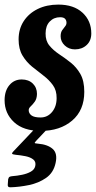

<svg xmlns="http://www.w3.org/2000/svg" viewBox="-40 -555 418 836"><path d="M206.5 -127.5Q207 -161.5 190.2 -184.5Q173.5 -207.5 148.8 -226.2Q124 -245 99.2 -265.2Q74.5 -285.5 57.8 -313.5Q41 -341.5 41 -383.5Q41 -428.5 63.2 -462.8Q85.5 -497 124.5 -516Q163.5 -535 214 -535Q281 -535 319.2 -499.8Q357.5 -464.5 357.5 -409.5Q357.5 -377.5 337.2 -358.8Q317 -340 286.5 -340Q260 -340 242 -357Q224 -374 224 -397Q224 -413.5 230.5 -423Q237 -432.5 243.2 -439.8Q249.5 -447 249.5 -456Q249.5 -466.5 243.2 -473.2Q237 -480 221.5 -480Q194.5 -480 176.5 -461.2Q158.5 -442.5 158.5 -409.5Q158 -377.5 175 -356.8Q192 -336 217.2 -319.2Q242.5 -302.5 267.8 -282.5Q293 -262.5 310 -232.8Q327 -203 327 -155Q327 -75 274.2 -30Q221.5 15 137.5 15Q62 15 21 -23.2Q-20 -61.5 -20 -118.5Q-20 -159.5 0.8 -184.2Q21.5 -209 54.5 -209Q84.5 -209 102.8 -191.2Q121 -173.5 121 -146Q120.5 -125 111.5 -112.5Q102.5 -100 93.8 -92Q85 -84 85 -75.5Q85 -61.5 97 -52.5Q109 -43.5 136.5 -43.5Q167 -43.5 186.8 -67.5Q206.5 -91.5 206.5 -127.5ZM-6 246 -4.5 225.5Q-2.5 217 2 214.8Q6.5 212.5 14 212Q34.5 210.5 56.2 206Q78 201.5 94 192.5Q110 183.5 113.5 168Q117.5 149.5 105 139.5Q92.5 129.5 71.5 125.2Q50.5 121 28.5 119Q14 117.5 12.8 114.2Q11.5 111 18 104.5L118 -1Q122.5 -6 133.5 -6H157Q177.5 -6 168.5 4L118.5 57Q110.5 65.5 111.2 67.5Q112 69.5 125 70.5Q167.5 74 189.5 93.5Q211.5 113 202 155Q193 197 160.8 219.5Q128.5 242 86.2 250.8Q44 259.5 5 260.5Q-8.5 261 -6 246Z"/></svg>

Font: Besley* Condensed Semi
Style: Italic
Weight: 600
Width: 3
Italic angle: -13°
Designer: Owen Earl
Foundry: indestructible type*
Version: Version 3.000; ttfautohint (v1.8.3)